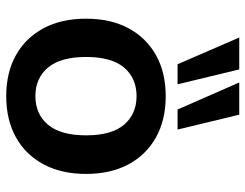

<svg xmlns="http://www.w3.org/2000/svg" viewBox="-108 -690 807 632"><g transform="rotate(90 296.0 -373.5)"><path d="M296.1 10Q218 10 161 -22Q104 -54 72.5 -112.8Q41 -171.7 41 -252.8Q41 -334 72.5 -392.5Q104 -451 161.2 -483Q218.4 -515 296.2 -515Q374 -515 431.5 -483Q489 -451 520.5 -392.4Q552 -333.7 552 -252.9Q552 -172 520.5 -113Q489 -54 431.6 -22Q374.2 10 296.1 10ZM295.9 -86Q355 -86 390 -127.5Q425 -169 425 -253Q425 -337 389.8 -378Q354.7 -419 295.8 -419Q237 -419 202 -378Q167 -337 167 -253Q167 -169 201.9 -127.5Q236.9 -86 295.9 -86ZM340 -554 251 -757H357L406 -554ZM191 -554 103 -757H208L257 -554Z"/></g></svg>

Font: Mulish ExtraLight
Style: Regular
Weight: 200
Designer: Vernon Adams
Foundry: Vernon Adams
Version: Version 3.603